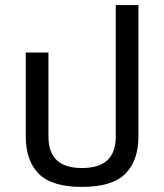

<svg xmlns="http://www.w3.org/2000/svg" viewBox="-20 -723 645 753"><path d="M301 10Q183 10 132 -41.5Q81 -93 81 -189V-517H170V-187Q170 -64 301 -64Q369 -64 401.5 -95Q434 -126 434 -187V-703H523V-189Q523 -93 471.5 -41.5Q420 10 301 10Z"/></svg>

Font: Noto Sans Thai UI
Style: Regular
Weight: 400
Designer: Monotype Design Team
Foundry: Monotype Imaging Inc.
Version: Version 2.000